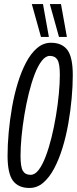

<svg xmlns="http://www.w3.org/2000/svg" viewBox="-20 -922 381 952"><path d="M125.7 10Q71.2 10 44.3 -25.8Q17.5 -61.7 17.5 -150.6Q17.5 -204.1 23.1 -265.7Q28.7 -327.3 39.7 -390.4Q50.8 -453.6 68.3 -510.7Q85.8 -567.8 109.7 -612.9Q133.5 -657.9 164.3 -684Q195.1 -710 232.7 -710Q287.3 -710 314.1 -674.4Q340.9 -638.7 340.9 -549.4Q340.9 -495.9 335.3 -434.3Q329.8 -372.7 318.7 -309.6Q307.6 -246.4 290.1 -189.3Q272.6 -132.2 248.8 -87.1Q224.9 -42.1 194.5 -16Q164 10 125.7 10ZM131.7 -55.1Q153.2 -55.1 171.8 -79.5Q190.4 -104 206.4 -146Q222.5 -188 235.4 -240.2Q248.3 -292.4 257.5 -348.1Q266.8 -403.8 271.7 -456.2Q276.7 -508.7 276.7 -550.6Q276.7 -606.5 264.8 -625.7Q252.9 -644.9 226.8 -644.9Q206.3 -644.9 187.2 -620.5Q168.1 -596 152 -554Q135.9 -512 123 -459.8Q110.1 -407.6 100.9 -351.9Q91.7 -296.2 86.7 -243.8Q81.8 -191.3 81.8 -149.4Q81.8 -93.5 93.7 -74.3Q105.6 -55.1 131.7 -55.1ZM183.2 -738.8 137.8 -901.7H193.1L222.4 -738.8ZM272.5 -738.8 227.1 -901.7H282.4L311.6 -738.8Z"/></svg>

Font: Georama ExtraCondensed Thin
Style: Italic
Weight: 100
Width: 2
Italic angle: -9°
Designer: Jean-Baptiste Levee
Foundry: Production Type
Version: Version 1.001